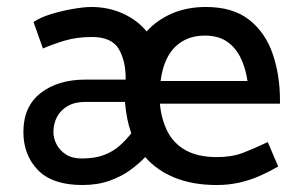

<svg xmlns="http://www.w3.org/2000/svg" viewBox="-20 -518 852 550"><path d="M782 -221H438Q442 -177 459.5 -142Q477 -107 512 -87.5Q547 -68 601 -68Q644 -68 675.5 -80Q707 -92 747 -111L777 -41Q753 -27 725 -14.5Q697 -2 666 5Q635 12 601 12Q532 12 480.5 -9Q429 -30 396 -68Q379 -50 354 -31.5Q329 -13 294.5 -0.5Q260 12 216 12Q130 12 88.5 -31Q47 -74 47 -140Q47 -213 96.5 -251.5Q146 -290 225 -290H340V-294Q340 -344 320 -378Q300 -412 243 -412Q200 -412 165 -401.5Q130 -391 103 -379L76 -455Q95 -468 126 -477.5Q157 -487 189 -492.5Q221 -498 241 -498Q291 -498 332.5 -479Q374 -460 400 -428Q430 -461 473 -479.5Q516 -498 570 -498Q647 -498 693.5 -461.5Q740 -425 761 -364Q782 -303 782 -231ZM440 -286H689Q683 -326 668 -355Q653 -384 628.5 -400Q604 -416 567 -416Q530 -416 503 -400Q476 -384 460.5 -355Q445 -326 440 -286ZM338 -226H223Q194 -226 173.5 -214Q153 -202 143 -182.5Q133 -163 133 -140Q133 -122 142 -104.5Q151 -87 169 -75.5Q187 -64 214 -64Q252 -64 278 -74Q304 -84 322.5 -100.5Q341 -117 356 -136Q349 -156 344.5 -178.5Q340 -201 338 -226Z"/></svg>

Font: Catamaran Medium
Style: Regular
Weight: 500
Designer: Pria Ravichandran
Version: Version 2.000